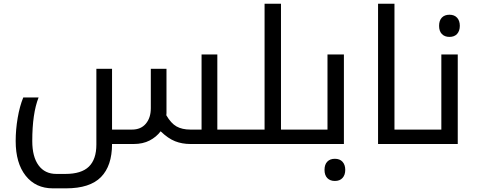

<svg xmlns="http://www.w3.org/2000/svg" viewBox="-20 -780 2584 1040"><path d="M1011.2 0Q966.3 0 928.5 -14.9Q890.6 -29.8 850.1 -68.8Q827.1 -38.1 790.5 -19Q753.9 0 704.1 0H586.9Q586.9 118.2 526.9 179.2Q466.8 240.2 337.9 240.2H266.1Q173.3 240.2 119.1 171.9Q64.9 103.5 64.9 -16.1Q64.9 -77.6 75.7 -140.9Q86.4 -204.1 106 -252H189Q154.8 -165.5 154.8 -16.1Q154.8 69.3 189 115.7Q223.1 162.1 285.2 162.1H334Q420.9 162.1 461.4 122.6Q502 83 502 2.9V-407.2H586.9V-78.1H694.8Q743.2 -78.1 770 -110.1Q796.9 -142.1 796.9 -193.8V-407.2H881.8V-167L880.9 -155.8Q905.8 -112.3 936 -95.2Q966.3 -78.1 1011.2 -78.1H1071.8V-484.9H1157.2V-78.1H1291Q1295.9 -78.1 1295.9 -74.2V-4.9Q1295.9 0 1291 0Z M1281.2 0Q1276.4 0 1276.4 -4.9V-74.2Q1276.4 -78.1 1281.2 -78.1H1413.1V-759.8H1502V-78.1H1632.3Q1637.2 -78.1 1637.2 -74.2V-4.9Q1637.2 0 1632.3 0Z M1622.1 0Q1617.2 0 1617.2 -4.9V-74.2Q1617.2 -78.1 1622.1 -78.1H1753.9V-484.9H1842.8V0ZM1793.9 200.2Q1768.1 200.2 1752.9 184.6Q1737.8 168.9 1737.8 140.1Q1737.8 111.3 1752.7 95.7Q1767.6 80.1 1793.9 80.1Q1820.8 80.1 1835.4 96.4Q1850.1 112.8 1850.1 140.1Q1850.1 167.5 1835.4 183.8Q1820.8 200.2 1793.9 200.2Z M2027.8 -759.8H2116.7V-78.1H2248.5Q2253.9 -78.1 2253.9 -74.2V-4.9Q2253.9 0 2248.5 0H2027.8Z M2238.8 0Q2233.9 0 2233.9 -4.9V-74.2Q2233.9 -78.1 2238.8 -78.1H2370.6V-484.9H2459.5V0ZM2414.6 -580.1Q2388.7 -580.1 2373.5 -595.7Q2358.4 -611.3 2358.4 -640.1Q2358.4 -668.9 2373.3 -684.6Q2388.2 -700.2 2414.6 -700.2Q2441.4 -700.2 2456.1 -683.8Q2470.7 -667.5 2470.7 -640.1Q2470.7 -612.8 2456.1 -596.4Q2441.4 -580.1 2414.6 -580.1Z"/></svg>

Font: Droid Arabic Kufi
Style: Regular
Weight: 400
Designer: Pascal Zoghbi
Foundry: Irfont.ir
Version: Version 1.00 February 28, 2013, initial release